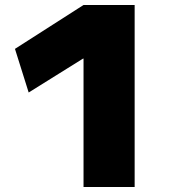

<svg xmlns="http://www.w3.org/2000/svg" viewBox="-20 -750 700 770"><path d="M315 0V-515H313L95 -379L40 -554L315 -730H520V0Z"/></svg>

Font: M PLUS 1 Black
Style: Regular
Weight: 900
Designer: Coji Morishita
Foundry: UNDERFOREST DESIGN
Version: Version 1.001